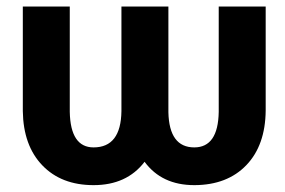

<svg xmlns="http://www.w3.org/2000/svg" viewBox="-20 -548 860 579"><path d="M781.2 -528.3V-214.8Q780.3 -109.9 722.9 -50Q665.5 9.8 566.9 10.3H565.9Q467.8 10.3 416 -60.1Q362.3 10.3 262.2 10.3Q165 10.3 107.7 -49.3Q50.3 -108.9 48.8 -212.9V-528.3H190.4V-210.9Q192.4 -103.5 262.2 -103.5Q344.7 -103.5 346.2 -212.9V-528.3H487.8V-209.5Q490.2 -103.5 565.9 -103.5Q637.7 -103.5 639.6 -210.4V-528.3Z"/></svg>

Font: MAUL Bold
Style: Bold
Weight: 700
Designer: MAUL
Version: Version 1.0; 2020; ttfautohint (v1.8.3)